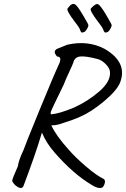

<svg xmlns="http://www.w3.org/2000/svg" viewBox="-20 -881 639 974"><path d="M441 -838Q467 -867 479.5 -858.5Q492 -850 519 -804.5Q546 -759 546.5 -753.5Q547 -748 540.5 -736Q534 -724 527 -719Q516 -714 511.5 -717Q507 -720 501 -737Q496 -747 477 -771Q433 -829 441 -838ZM362 -858Q373 -851 400.5 -805Q428 -759 428.5 -753.5Q429 -748 422.5 -736Q416 -724 408 -719Q397 -714 393 -717Q389 -720 383 -737Q378 -747 359 -771Q315 -829 323 -838Q345 -870 362 -858ZM477 -581Q417 -597 388 -594.5Q359 -592 352 -564Q352 -561 331.5 -517Q311 -473 302 -449Q239 -321 237.5 -312.5Q236 -304 239 -301Q280 -304 355 -335Q427 -368 484 -417.5Q541 -467 538 -514Q538 -533 518 -554Q498 -575 477 -581ZM321 -654Q426 -678 511 -633Q629 -564 589 -462Q573 -422 508 -367.5Q443 -313 387 -289Q358 -275 279 -250Q261 -245 239 -245L241 -244Q264 -193 330 -120Q361 -84 415 -37.5Q469 9 508 28Q516 37 510 53Q504 69 497 71Q478 78 445 57Q351 1 258 -106Q214 -156 193 -208L191 -203Q161 -101 100 60Q91 86 58 59Q42 43 42 35Q42 27 70 -36Q76 -72 99 -119Q104 -136 177.5 -315.5Q251 -495 282 -562Q294 -594 270 -594Q246 -620 269 -633Z"/></svg>

Font: Caveat
Style: Regular
Weight: 400
Designer: Pablo Impallari
Foundry: Creative Lab NY
Version: Version 1.096; ttfautohint (v1.3)